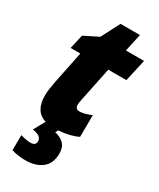

<svg xmlns="http://www.w3.org/2000/svg" viewBox="-225 -735 869 1047"><g transform="rotate(30 209.0 -212.0)"><path d="M129 240Q191 240 231 209.5Q271 179 271 114Q271 75 249 54Q227 33 193 26L202 9Q275 4 323 -20L324 -157Q279 -138 249 -138Q224 -138 224 -166Q224 -174 226 -184.5Q228 -195 230 -206L273 -414H387L418 -553H304L328 -664H206L146 -548L56 -503L36 -414H97L56 -213Q51 -187 47.5 -163.5Q44 -140 44 -120Q44 -20 119 3L80 74Q113 79 125 90Q137 101 137 115Q137 143 105 143Q78 143 41 132L40 227Q77 240 129 240Z"/></g></svg>

Font: Noto Sans Display SemiCondensed Black
Style: Italic
Weight: 900
Width: 4
Designer: Monotype Design team
Foundry: Monotype Imaging Inc.
Version: 1.000